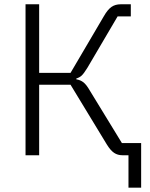

<svg xmlns="http://www.w3.org/2000/svg" viewBox="-20 -718 695 888"><path d="M574.2 149.9V0H545.9Q524.4 0 507.8 -11Q491.2 -22 474.1 -49.8L306.2 -326.2H161.1V0H98.1V-698.2H161.1V-380.9H306.2L460.9 -644Q478 -673.8 495.6 -686Q513.2 -698.2 538.1 -698.2H585V-642.1H523.9L383.8 -403.8Q367.7 -377.9 357.9 -368.7Q348.1 -359.4 333 -355V-351.1Q352.1 -348.1 366 -337.2Q379.9 -326.2 395 -299.8L543.9 -56.2H632.8V149.9Z"/></svg>

Font: Anuphan Light
Style: Regular
Weight: 300
Designer: Mike Abbink, Paul van der Laan, Pieter van Rosmalen, Mint Tantisuwanna
Foundry: Bold Monday; Cadson Demak
Version: Version 3.002;hotconv 1.0.109;makeotfexe 2.5.65596